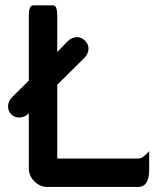

<svg xmlns="http://www.w3.org/2000/svg" viewBox="-20 -703 607 732"><path d="M89.8 -61.5V-271Q73.7 -254.9 53.7 -254.9Q35.2 -254.9 22.9 -267.1Q10.7 -279.3 10.7 -296.9Q10.7 -316.9 26.9 -333.5L89.8 -395.5V-641.6Q89.8 -671.9 97.7 -678.7Q101.1 -682.6 106.4 -682.6H181.6Q189.5 -682.6 193.4 -674.8Q198.2 -666 198.2 -641.6V-504.9L240.2 -547.9Q256.3 -561.5 273.4 -561.5Q290.5 -561.5 304 -548.1Q317.4 -534.7 317.4 -517.6Q317.4 -498.5 301.3 -481.9L198.2 -379.9V-101.6L198.7 -99.1L201.2 -98.6H507.8Q521 -98.6 533.7 -111.8L548.8 -126.5V-57.6Q548.8 -37.1 544.9 -22.9Q538.1 3.9 516.1 8.8Q512.2 9.8 507.8 9.8H161.1Q132.3 9.8 111.1 -11.5Q89.8 -32.7 89.8 -61.5Z"/></svg>

Font: YuPearl-SemiBold
Style: SemiBold
Weight: 600
Designer: Max Yao
Foundry: Max-Everyday
Version: Version 1.011; ttfautohint (v1.8.3)